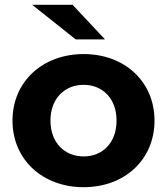

<svg xmlns="http://www.w3.org/2000/svg" viewBox="-20 -771 695 799"><path d="M295 -607H417L282 -751H114ZM328 8C499 8 623 -107 623 -269C623 -431 499 -546 328 -546C157 -546 32 -431 32 -269C32 -107 157 8 328 8ZM328 -120C250 -120 190 -176 190 -269C190 -362 250 -418 328 -418C406 -418 465 -362 465 -269C465 -176 406 -120 328 -120Z"/></svg>

Font: Talent SemiBold
Style: Bold
Weight: 700
Designer: Mike Powis
Version: Version 1.001;hotconv 1.0.109;makeotfexe 2.5.65596